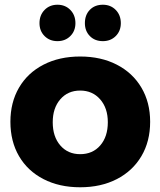

<svg xmlns="http://www.w3.org/2000/svg" viewBox="-20 -786 678 812"><path d="M615 -271Q615 -188 578 -125.5Q541 -63 474 -28.5Q407 6 319 6Q231 6 164 -28.5Q97 -63 60.5 -125.5Q24 -188 24 -271Q24 -353 60.5 -415.5Q97 -478 164 -512.5Q231 -547 319 -547Q407 -547 474 -512.5Q541 -478 578 -415.5Q615 -353 615 -271ZM203 -269Q203 -208 235 -171Q267 -134 319 -134Q372 -134 404 -171Q436 -208 436 -269Q436 -329 403.5 -366Q371 -403 319 -403Q267 -403 235 -366Q203 -329 203 -269ZM299 -688Q299 -655 277.5 -633.5Q256 -612 223 -612Q190 -612 168.5 -633.5Q147 -655 147 -688Q147 -722 168.5 -744Q190 -766 223 -766Q256 -766 277.5 -744Q299 -722 299 -688ZM491 -688Q491 -655 469.5 -633.5Q448 -612 415 -612Q381 -612 360 -633.5Q339 -655 339 -688Q339 -723 360 -744.5Q381 -766 415 -766Q448 -766 469.5 -744Q491 -722 491 -688Z"/></svg>

Font: Montserrat arm2
Style: Bold
Weight: 700
Designer: Julieta Ulanovsky
Foundry: Julieta Ulanovsky
Version: Version 6.000